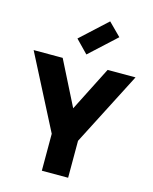

<svg xmlns="http://www.w3.org/2000/svg" viewBox="-142 -1054 908 1143"><g transform="rotate(15 311.5 -482.0)"><path d="M349 -336H277L452 -681H624L383 -212L391 -295V0H229V-295L237 -212L-4 -681H175ZM306 -737 230 -815 392 -964 469 -887Z"/></g></svg>

Font: Gabarito ExtraBold
Style: Regular
Weight: 800
Designer: Leandro Assis / Alvaro Franca / Felipe Casaprima
Foundry: Naipe Foundry
Version: Version 1.000